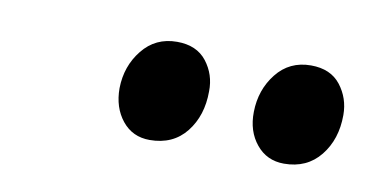

<svg xmlns="http://www.w3.org/2000/svg" viewBox="-32 -796 526 264"><g transform="rotate(10 231.0 -664.0)"><path d="M185 -594.5Q161 -594.5 146.5 -612.5Q132 -630.5 132 -657.5Q132.5 -688.5 150.8 -711.2Q169 -734 199 -734Q226.5 -734 240.5 -716Q254.5 -698 254 -674.5Q254 -640.5 235.8 -617.5Q217.5 -594.5 185 -594.5ZM372.5 -594.5Q348.5 -594.5 333.8 -612.5Q319 -630.5 319.5 -657.5Q320 -688.5 338 -711.2Q356 -734 386 -734Q413.5 -734 427.5 -716Q441.5 -698 441.5 -674.5Q441.5 -640.5 423 -617.5Q404.5 -594.5 372.5 -594.5Z"/></g></svg>

Font: Merriweather 96pt Medium
Style: Italic
Weight: 500
Italic angle: -7.8°
Version: Version 2.101